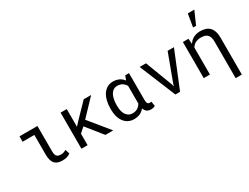

<svg xmlns="http://www.w3.org/2000/svg" viewBox="-80 -1521 3160 2433"><g transform="rotate(-30 1500.0 -305.0)"><path d="M89.8 -528.3V-449.7H261.7V-162.1Q261.7 -112.8 272 -79.8Q282.2 -46.9 301.8 -26.9Q320.8 -6.8 348.4 1.5Q376 9.8 411.1 9.8Q429.2 9.8 446.8 7.8Q464.4 5.9 481.4 0Q492.7 -3.9 504.4 -9.8Q516.1 -15.6 528.3 -24.4L508.3 -87.9Q494.1 -79.6 475.1 -72.8Q456.1 -65.9 434.1 -65.9Q418 -65.9 403.3 -68.4Q388.7 -70.8 377.4 -80.1Q365.7 -88.9 359.1 -107.2Q352.5 -125.5 352.5 -157.2L352.1 -528.3Z M854.5 -232.9 1041.5 0H1155.8L915.5 -294.4L1138.2 -528.3H1029.3L835 -327.6L781.2 -269V-528.3H690.9V0H781.2V-168Z M1691.9 -528.3H1637.2L1614.7 -470.2L1613.3 -466.3Q1603.5 -479.5 1591.8 -490.5Q1580.1 -501.5 1566.9 -509.8Q1544.9 -523.4 1518.6 -530.8Q1492.2 -538.1 1460.4 -538.1Q1412.1 -538.1 1375.2 -516.6Q1338.4 -495.1 1313.5 -457.5Q1288.6 -419.4 1275.9 -367.4Q1263.2 -315.4 1263.2 -254.4V-244.1Q1263.2 -189.5 1275.9 -142.8Q1288.6 -96.2 1313.5 -62.5Q1338.4 -28.3 1375 -9Q1411.6 10.3 1459.5 10.3Q1490.7 10.3 1517.1 3.4Q1543.5 -3.4 1564.9 -16.6Q1578.1 -24.9 1589.8 -35.4Q1601.6 -45.9 1611.3 -58.6Q1615.7 -44.9 1621.8 -34.2Q1627.9 -23.4 1635.7 -15.6Q1648.9 -2.4 1667 3.9Q1685.1 10.3 1708 10.3Q1723.6 10.3 1738 7.1Q1752.4 3.9 1767.6 -6.3L1756.3 -73.7Q1751.5 -72.8 1744.9 -71.8Q1738.3 -70.8 1731 -70.8Q1722.2 -70.8 1715.1 -74Q1708 -77.1 1703.1 -84.5Q1697.8 -91.8 1694.8 -104.2Q1691.9 -116.7 1691.9 -135.3ZM1353.5 -244.1V-254.4Q1353.5 -295.9 1360.4 -333.7Q1367.2 -371.6 1382.8 -400.9Q1397.9 -429.7 1422.6 -446.8Q1447.3 -463.9 1482.4 -463.9Q1503.4 -463.9 1521.2 -458.7Q1539.1 -453.6 1554.2 -444.3Q1568.8 -435.1 1580.6 -422.4Q1592.3 -409.7 1601.6 -394.5V-160.2Q1601.6 -150.9 1601.6 -146.2Q1601.6 -141.6 1601.6 -135.3Q1594.7 -123.5 1586.7 -113.3Q1578.6 -103 1568.8 -94.7Q1552.2 -80.1 1530.5 -71.8Q1508.8 -63.5 1481.4 -63.5Q1446.8 -63.5 1422.4 -78.1Q1397.9 -92.8 1382.8 -117.7Q1367.2 -142.1 1360.4 -174.8Q1353.5 -207.5 1353.5 -244.1Z M2065.4 0H2134.3L2349.6 -528.3H2257.3L2109.4 -129.9L2100.6 -97.2L2092.3 -129.9L1940.9 -528.3H1848.1Z M2480.5 0H2571.3V-394.5Q2580.6 -410.2 2593.3 -422.6Q2606 -435.1 2621.6 -444.3Q2638.7 -453.6 2659.7 -458.7Q2680.7 -463.9 2706.1 -463.9Q2736.8 -463.9 2760 -456.8Q2783.2 -449.7 2798.3 -434.6Q2814.5 -418.9 2822.5 -393.6Q2830.6 -368.2 2830.6 -332.5V202.6H2921.4V-334.5Q2921.4 -390.6 2908.2 -429.4Q2895 -468.3 2870.6 -492.7Q2846.2 -516.6 2811.5 -527.3Q2776.9 -538.1 2732.9 -538.1Q2701.2 -537.6 2673.6 -529.5Q2646 -521.5 2623 -506.3Q2606.9 -495.6 2593.3 -481.4Q2579.6 -467.3 2568.4 -450.2L2567.9 -457L2562 -528.3H2480.5ZM2715.8 -811.5 2684.1 -622.6H2728L2811 -811.5Z"/></g></svg>

Font: RobotoMono Nerd Font
Style: Regular
Weight: 400
Monospace: yes
Designer: Google
Version: Version 3.000;Nerd Fonts 3.2.1